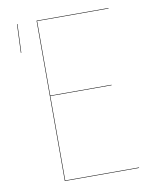

<svg xmlns="http://www.w3.org/2000/svg" viewBox="-78 -741 654 802"><g transform="rotate(-10 248.5 -340.0)"><path d="M437 -678H134V-362H394V-360H134V-2H447V0H132V-680H437ZM51 -680 46 -559H44L49 -680Z"/></g></svg>

Font: FiraGO Two
Style: Regular
Weight: 100
Designer: bBox Type
Foundry: bBox Type GmbH
Version: Version 1.001